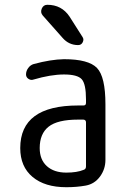

<svg xmlns="http://www.w3.org/2000/svg" viewBox="-20 -780 540 810"><path d="M309.6 -275.4Q222.7 -275.4 185.1 -245.6Q147.5 -215.8 147.5 -155.3Q147.5 -106.4 177.7 -79.1Q208 -51.8 259.8 -51.8Q304.7 -51.8 333 -63.5Q342.8 -66.4 342.8 -78.1V-263.7Q342.8 -274.4 332 -275.4ZM259.8 9.8Q168.9 9.8 117.2 -33.7Q65.4 -77.1 65.4 -155.3Q65.4 -335 309.6 -335H332Q342.8 -335 342.8 -345.7V-360.4Q342.8 -425.8 324.7 -445.8Q306.6 -465.8 250 -465.8Q194.3 -465.8 121.1 -444.3Q110.4 -440.4 100.1 -447.3Q89.8 -454.1 89.8 -465.8Q89.8 -480.5 99.1 -493.2Q108.4 -505.9 122.1 -509.8Q194.3 -529.3 250 -530.3Q353.5 -530.3 389.2 -493.2Q424.8 -456.1 424.8 -339.8V-105.5Q424.8 -66.4 401.9 -35.2Q378.9 -3.9 341.8 2.9Q303.7 9.8 259.8 9.8ZM179.7 -759.8Q240.2 -759.8 273.4 -710L328.1 -624Q335 -614.3 329.1 -602.1Q323.2 -589.8 309.6 -589.8Q270.5 -589.8 244.1 -620.1L160.2 -714.8Q149.4 -727.5 156.2 -743.7Q163.1 -759.8 179.7 -759.8Z"/></svg>

Font: Rounded-X Mgen+ 1mn regular
Style: Regular
Weight: 400
Designer: [Source Han Sans]
Ryoko NISHIZUKA  (kana & ideographs); Paul D. Hunt (Latin, Greek & Cyrillic); Wenlong ZHANG  (bopomofo
Version: Version 1.059.20150602